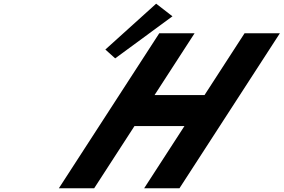

<svg xmlns="http://www.w3.org/2000/svg" viewBox="-20 -1002 1510 1022"><path d="M540.8 -738.3 593.1 -691.3 898 -915.2 811.2 -982.4ZM695.8 -331H961.8L747.4 0H935.4L1469.8 -825H1281.8L1068.7 -496H802.7L1015.8 -825H827.8L293.4 0H481.4Z"/></svg>

Font: Hussar
Style: BdWodka
Weight: 700
Foundry: Cannot Into Space Fonts
Version: Version 2.00